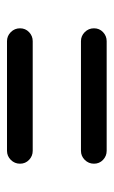

<svg xmlns="http://www.w3.org/2000/svg" viewBox="90 -575 320 540"><g transform="rotate(-90 250.0 -305.0)"><path d="M95.7 -373Q81.1 -373 70.3 -383.3Q59.6 -393.6 59.6 -408.7Q59.6 -423.8 70.3 -434.6Q81.1 -445.3 95.7 -445.3H404.3Q418.9 -445.3 429.7 -434.6Q440.4 -423.8 440.4 -408.7Q440.4 -393.6 429.7 -383.3Q418.9 -373 404.3 -373ZM95.7 -165Q81.1 -165 70.3 -175.3Q59.6 -185.5 59.6 -200.7Q59.6 -215.8 70.3 -226.6Q81.1 -237.3 95.7 -237.3H404.3Q418.9 -237.3 429.7 -226.6Q440.4 -215.8 440.4 -200.7Q440.4 -185.5 429.7 -175.3Q418.9 -165 404.3 -165Z"/></g></svg>

Font: Rounded Mgen+ 1m regular
Style: Regular
Weight: 400
Designer: [Source Han Sans]
Ryoko NISHIZUKA  (kana & ideographs); Paul D. Hunt (Latin, Greek & Cyrillic); Wenlong ZHANG  (bopomofo
Version: Version 1.059.20150602